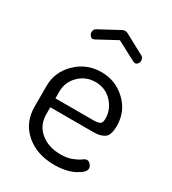

<svg xmlns="http://www.w3.org/2000/svg" viewBox="-174 -795 805 897"><g transform="rotate(30 229.0 -347.0)"><path d="M45 -183C45 -126.3 65 -80.5 105 -45.5C145 -10.5 196.7 7 260 7C302.7 7 338.3 -0.5 367 -15.5C395.7 -30.5 410 -45 410 -59C410 -65.7 407.2 -72.5 401.5 -79.5C395.8 -86.5 389.3 -90 382 -90C376.7 -90 369.5 -86.7 360.5 -80C351.5 -73.3 338.5 -66.7 321.5 -60C304.5 -53.3 284.7 -50 262 -50C217.3 -50 180.8 -61.8 152.5 -85.5C124.2 -109.2 110 -140.7 110 -180V-217H336C350 -217 361 -217.7 369 -219C377 -220.3 385.8 -223.3 395.5 -228C405.2 -232.7 412.2 -240.7 416.5 -252C420.8 -263.3 423 -278.3 423 -297C423 -349 404.5 -392.3 367.5 -427C330.5 -461.7 286.7 -479 236 -479C183.3 -479 138.3 -460.8 101 -424.5C63.7 -388.2 45 -345 45 -295ZM101 -618C101 -611.3 103.2 -605.3 107.5 -600C111.8 -594.7 116.7 -592 122 -592L131 -595L235 -651L339 -596C345 -594 348.3 -593 349 -593C354.3 -593 359 -595.3 363 -600C367 -604.7 369 -610.3 369 -617C369 -628.3 364.7 -636 356 -640L252 -696C246.7 -699.3 241 -701 235 -701C229 -701 223.3 -699.3 218 -696L114 -640C105.3 -635.3 101 -628 101 -618ZM110 -265V-303C110 -336.3 122.2 -365 146.5 -389C170.8 -413 200.3 -425 235 -425C271 -425 300.8 -412.3 324.5 -387C348.2 -361.7 360 -332.3 360 -299C360 -285 356.7 -275.8 350 -271.5C343.3 -267.2 330 -265 310 -265Z"/></g></svg>

Font: Terminal Dosis
Style: Book
Weight: 400
Designer: EdgarTolentino, PabloImpallari, IginoMarini
Foundry: EdgarTolentino, PabloImpallari, IginoMarini
Version: Version 1.006